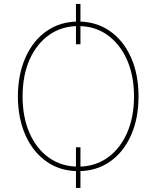

<svg xmlns="http://www.w3.org/2000/svg" viewBox="-20 -845 781 959"><path d="M381.8 -109.4V93.8H359.4V-109.4ZM381.8 -825.2V-624H359.4V-825.2ZM671.9 -363.3Q671.9 -252.4 634 -168.2Q596.2 -84 528.3 -37.1Q460.4 9.8 371.1 9.8Q281.2 9.8 213.4 -37.4Q145.5 -84.5 107.7 -168.7Q69.8 -252.9 69.3 -363.3Q69.8 -474.6 107.7 -558.8Q145.5 -643.1 213.4 -690.2Q281.2 -737.3 371.1 -737.3Q460.4 -737.3 528.3 -690.2Q596.2 -643.1 634 -558.8Q671.9 -474.6 671.9 -363.3ZM649.4 -363.3Q649.4 -467.8 614 -546.9Q578.6 -626 516.1 -670.4Q453.6 -714.8 371.1 -714.8Q288.6 -714.8 225.8 -670.7Q163.1 -626.5 127.9 -547.6Q92.8 -468.8 92.8 -363.3Q92.8 -259.8 127.4 -180.7Q162.1 -101.6 224.9 -57.1Q287.6 -12.7 371.1 -12.7Q453.6 -12.7 516.4 -56.9Q579.1 -101.1 614.3 -180.2Q649.4 -259.3 649.4 -363.3Z"/></svg>

Font: Inter Tight Thin
Style: Regular
Weight: 250
Designer: Rasmus Andersson
Foundry: rsms
Version: Version 3.004